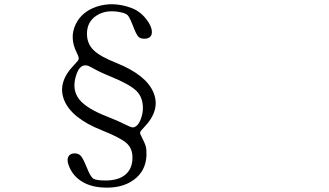

<svg xmlns="http://www.w3.org/2000/svg" viewBox="-20 -769 1540 898"><path d="M665 -42Q666 -68.4 661.6 -84.5Q657.2 -100.6 640.6 -132.8Q633.8 -144.5 635.7 -150.9Q637.7 -157.2 652.3 -171.9Q732.4 -253.9 697.8 -336.4Q663.1 -418.9 524.4 -474.6Q447.3 -504.9 417 -535.2Q386.7 -565.4 386.7 -611.3Q386.7 -667 431.6 -696.3Q476.6 -725.6 543 -711.9Q568.4 -707 577.1 -697.8Q585.9 -688.5 600.6 -651.4Q616.2 -610.4 625.5 -599.1Q634.8 -587.9 654.3 -587.9Q689.5 -587.9 690.4 -618.2Q690.4 -646.5 663.1 -680.7Q633.8 -717.8 592.8 -732.4Q508.8 -762.7 433.6 -738.3Q362.3 -714.8 334 -655.3Q303.7 -592.8 338.9 -522.5Q349.6 -501 348.1 -493.2Q346.7 -485.4 327.1 -465.8Q246.1 -382.8 280.8 -299.3Q315.4 -215.8 455.1 -160.2Q543 -125 571.3 -100.1Q599.6 -75.2 599.6 -32.2Q599.6 19.5 566.9 47.4Q534.2 75.2 473.6 75.2Q428.7 75.2 415.5 65.9Q402.3 56.6 384.8 11.7Q368.2 -28.3 358.4 -39.6Q348.6 -50.8 330.1 -51.8Q308.6 -51.8 300.3 -37.6Q292 -23.4 299.8 0Q315.4 46.9 355 74.7Q394.5 102.5 452.1 107.4Q544.9 115.2 603.5 73.7Q662.1 32.2 665 -42ZM570.3 -184.6Q534.2 -203.1 476.6 -225.6Q384.8 -261.7 351.1 -303.7Q317.4 -345.7 333 -406.2Q353.5 -486.3 407.2 -454.1Q444.3 -432.6 495.1 -412.1Q585.9 -375 617.2 -344.7Q648.4 -314.5 648.4 -263.7Q648.4 -238.3 638.7 -212.4Q628.9 -186.5 616.2 -178.7Q607.4 -171.9 598.6 -173.3Q589.8 -174.8 570.3 -184.6Z"/></svg>

Font: Bpmf GenWan Min R
Style: R
Weight: 400
Foundry: But Ko
Version: Version 1.320